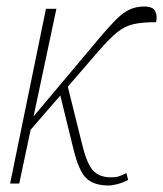

<svg xmlns="http://www.w3.org/2000/svg" viewBox="-20 -563 500 589"><path d="M11 0 121 -536H153L83 -206L283 -444Q314 -481 335.5 -502.5Q357 -524 377 -533.5Q397 -543 422 -543Q449 -543 456 -529Q463 -515 459 -495Q417 -495 390 -489Q363 -483 339.5 -464Q316 -445 283 -407L188 -297L232 -120Q246 -62 265 -40.5Q284 -19 321 -19Q335 -19 344.5 -22Q354 -25 368 -32L373 -11Q358 -3 341.5 1.5Q325 6 313 6Q267 6 244 -17Q221 -40 205 -107L165 -270L74 -165L39 0Z"/></svg>

Font: Noto Serif ExtraCondensed Thin
Style: Italic
Weight: 100
Width: 2
Italic angle: -12°
Designer: Monotype Design Team
Foundry: Monotype Imaging Inc.
Version: Version 2.013